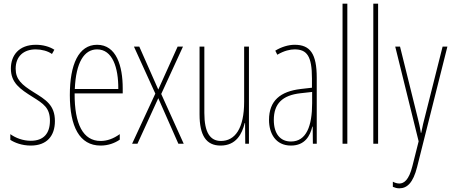

<svg xmlns="http://www.w3.org/2000/svg" viewBox="-20 -780 2458 1042"><path d="M278 -123C278 -210 228 -239 162 -280C98 -320 65 -349 65 -407C65 -475 109 -512 174 -512C206 -512 240 -503 262 -487L275 -510C249 -527 213 -537 175 -537C82 -537 39 -479 39 -408C39 -330 90 -296 157 -254C216 -217 251 -195 251 -125C251 -56 217 -16 147 -16C105 -16 65 -31 36 -52V-21C59 -6 98 10 147 10C235 10 278 -43 278 -123Z M507 -537C406 -537 359 -429 359 -264C359 -94 411 10 526 10C567 10 602 -3 630 -22V-52C595 -27 561 -15 526 -15C431 -15 384 -106 385 -273H646V-301C646 -421 612 -537 507 -537ZM507 -512C590 -512 623 -414 622 -297H386C392 -442 437 -512 507 -512Z M823 -272 697 0H726L839 -247L948 0H977L855 -270L973 -527H944L839 -294L736 -527H707Z M1331 -527H1305V-228C1305 -82 1255 -15 1179 -15C1121 -15 1089 -60 1089 -167V-527H1063V-159C1063 -45 1099 10 1177 10C1262 10 1294 -54 1308 -112H1310L1311 0H1331Z M1579 -537C1545 -537 1506 -525 1474 -505L1485 -483C1522 -505 1555 -512 1579 -512C1646 -512 1673 -475 1673 -355V-304L1612 -297C1502 -284 1440 -234 1440 -129C1440 -57 1475 10 1559 10C1635 10 1663 -43 1675 -93H1677L1678 0H1699V-358C1699 -489 1663 -537 1579 -537ZM1611 -274 1674 -281V-220C1674 -97 1643 -12 1559 -12C1501 -12 1466 -54 1466 -129C1466 -217 1512 -263 1611 -274Z M1865 0V-760H1839V0Z M2032 0V-760H2006V0Z M2125 -527 2252 -13 2218 122C2199 198 2172 216 2147 216C2136 216 2122 212 2112 206V234C2124 239 2134 242 2147 242C2189 242 2222 213 2244 125L2408 -527H2382L2285 -142C2279 -120 2274 -99 2266 -59H2264C2261 -73 2263 -76 2247 -140L2151 -527Z"/></svg>

Font: Noto Sans Kannada ExtraCondensed Thin
Style: Regular
Weight: 100
Width: 2
Designer: Jelle Bosma - Monotype Design Team
Foundry: Monotype Imaging Inc.
Version: Version 2.005